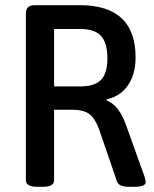

<svg xmlns="http://www.w3.org/2000/svg" viewBox="-20 -720 595 742"><path d="M127 2Q102 2 91 -4.5Q80 -11 80 -23V-667Q80 -700 113 -700H288Q504 -700 504 -498Q504 -434 475 -391Q446 -348 392 -336V-332Q417 -322 435.5 -298Q454 -274 467 -237L538 -39Q543 -23 543 -16Q543 2 498 2H478Q439 2 432 -19L364 -217Q348 -262 325.5 -279Q303 -296 259 -296H189V-23Q189 -11 178.5 -4.5Q168 2 143 2ZM189 -386H290Q346 -386 370.5 -411.5Q395 -437 395 -494Q395 -554 370.5 -581Q346 -608 290 -608H189Z"/></svg>

Font: Asap Semi Condensed Medium
Style: Regular
Weight: 500
Width: 4
Designer: Pablo Cosgaya
Foundry: Omnibus-Type
Version: Version 3.001; ttfautohint (v1.8.4.7-5d5b)